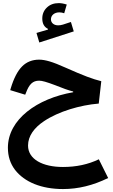

<svg xmlns="http://www.w3.org/2000/svg" viewBox="-20 -912 743 1257"><path d="M417 -882.3C397 -888.7 379.4 -891.6 365.2 -891.6C333.5 -891.6 307.6 -882.3 287.6 -863.3C267.1 -844.2 256.8 -819.8 256.8 -791C256.8 -757.8 269 -735.4 293.9 -723.1V-718.3L218.8 -696.3L237.3 -633.8L462.9 -706.5L444.3 -768.1L392.1 -751C381.3 -747.6 370.6 -746.1 360.4 -746.1C333 -746.1 313.5 -762.2 313.5 -785.6C313.5 -812.5 336.9 -831.1 368.7 -831.1C379.9 -831.1 390.1 -828.6 400.4 -825.2ZM236.8 -521.5C191.4 -521.5 154.3 -506.8 125 -477.5C95.2 -447.8 70.3 -399.9 50.3 -333.5L46.9 -321.8L145 -292L149.4 -302.7C170.9 -361.3 194.8 -383.8 236.3 -383.8C255.9 -383.8 284.7 -375.5 341.8 -354C391.1 -334 426.3 -321.3 459 -313V-308.1C223.6 -267.6 31.7 -130.4 31.7 55.2C31.7 111.3 47.4 159.2 78.1 199.7C140.1 280.3 252 325.7 392.6 325.7C491.7 325.7 589.8 301.8 688 253.4L627 130.9C557.1 164.6 479 181.2 392.1 181.2C259.8 181.2 163.6 130.9 163.6 41C163.6 -21.5 203.6 -75.7 268.1 -118.7C363.3 -182.6 504.9 -224.1 626.5 -233.9L643.1 -380.4C586.4 -394.5 528.3 -416 411.1 -468.3C366.7 -488.3 331.5 -502 305.2 -509.8C278.8 -517.6 255.9 -521.5 236.8 -521.5Z"/></svg>

Font: Estedad Bold
Style: Regular
Weight: 700
Designer: Amin Abedi
Version: Version 7.3